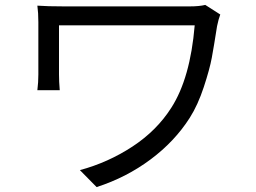

<svg xmlns="http://www.w3.org/2000/svg" viewBox="-20 -726 1040 781"><path d="M876 -667Q869 -649 863 -620Q850 -537 841.5 -491Q833 -445 809 -372Q785 -299 752 -247Q691 -151 592.5 -77.5Q494 -4 373 35L305 -34Q420 -65 519 -130Q618 -195 677 -288Q754 -408 772 -623H220V-423Q220 -395 223 -359H132Q136 -391 136 -423V-636Q136 -674 132 -703Q173 -700 239 -700H752Q790 -700 815 -706Z"/></svg>

Font: Noto Sans SC
Style: Regular
Weight: 400
Designer: Ryoko NISHIZUKA  (kana, bopomofo & ideographs); Paul D. Hunt (Latin, Greek & Cyrillic); Sandoll Communications , Soo-you
Foundry: Adobe
Version: Version 2.002;hotconv 1.0.116;makeotfexe 2.5.65601